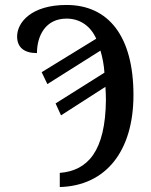

<svg xmlns="http://www.w3.org/2000/svg" viewBox="-20 -744 607 774"><path d="M221 -47V10C406 5 518 -134 518 -361C518 -597 418 -724 248 -724C107 -724 49 -654 49 -597C49 -554 76 -530 129 -530C129 -600 164 -669 248 -669C301 -669 344 -641 368 -588L148 -453L171 -405L385 -540C393 -512 399 -484 401 -451L204 -327L226 -279L405 -394C406 -379 407 -358 407 -341C405 -136 335 -56 221 -47Z"/></svg>

Font: Noto Serif Condensed Medium
Style: Regular
Weight: 500
Width: 3
Designer: Monotype Design Team
Foundry: Monotype Imaging Inc.
Version: Version 2.015